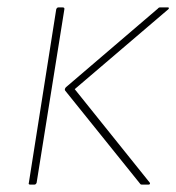

<svg xmlns="http://www.w3.org/2000/svg" viewBox="-20 -499 477 519"><path d="M363 0Q360 0 359 -2L157 -253Q153 -257 158 -263L407 -476Q409 -479 413 -479H434Q436 -479 436.5 -477.5Q437 -476 435 -474L182 -258L385 -5Q386 -3 385 -1.5Q384 0 382 0ZM62 0Q56 0 58 -5L132 -474Q134 -479 138 -479H149Q155 -479 154 -474L79 -5Q77 0 73 0Z"/></svg>

Font: Sofia Sans Semi Condensed Thin
Style: Italic
Weight: 250
Italic angle: -9°
Version: Version 4.100